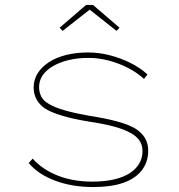

<svg xmlns="http://www.w3.org/2000/svg" viewBox="-20 -746 723 776"><path d="M357 10Q272 10 203.5 -15.5Q135 -41 96 -87L112 -105Q151 -61 213 -36.5Q275 -12 352 -12Q403 -12 441.5 -21Q480 -30 505 -46.5Q530 -63 543 -85.5Q556 -108 556 -136Q556 -183 507 -209Q483 -223 440.5 -234.5Q398 -246 337 -255Q276 -265 232.5 -278Q189 -291 164 -306Q141 -321 128.5 -343Q116 -365 116 -392Q116 -424 132 -449.5Q148 -475 177.5 -494.5Q207 -514 248 -524Q289 -534 337 -534Q379 -534 422.5 -523Q466 -512 506.5 -492Q547 -472 576 -445L562 -427Q534 -453 496.5 -472Q459 -491 418.5 -501.5Q378 -512 338 -512Q293 -512 256.5 -503Q220 -494 193 -478Q166 -462 152 -441Q138 -420 138 -394Q138 -372 147.5 -354.5Q157 -337 179 -325Q203 -311 243.5 -299.5Q284 -288 341 -278Q406 -268 452.5 -255.5Q499 -243 526 -227Q553 -210 566 -188Q579 -166 579 -137Q579 -91 553 -57.5Q527 -24 478 -7Q429 10 357 10ZM233 -621 221 -634 328 -726H356L463 -634L451 -621L335 -713H350Z"/></svg>

Font: Lexend Mega Thin
Style: Regular
Weight: 250
Version: Version 1.007